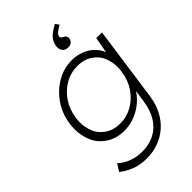

<svg xmlns="http://www.w3.org/2000/svg" viewBox="-290 -863 1191 1191"><g transform="rotate(-45 305.5 -267.0)"><path d="M256 230Q196 230 150.5 211.5Q105 193 74 167L104 120Q121 137 145.5 150.5Q170 164 200 172Q230 180 266 180Q326 180 373.5 155.5Q421 131 451.5 82.5Q482 34 492 -38L503 -113Q487 -89 466 -68Q429 -32 380.5 -11Q332 10 279 10Q208 10 157 -25Q106 -60 86 -111.5Q66 -163 66 -213Q66 -235 69 -260Q80 -339 122.5 -400Q165 -461 226 -496Q287 -531 356 -531Q388 -531 416.5 -523Q445 -515 468.5 -501Q492 -487 510 -467Q528 -447 539 -423Q541 -419 542 -415L561 -520H611L542 -32Q533 31 508 79.5Q483 128 444.5 161.5Q406 195 358 212.5Q310 230 256 230ZM293 -40Q350 -40 399.5 -68.5Q449 -97 482.5 -146.5Q516 -196 525 -261Q528 -282 528 -301Q528 -341 512.5 -382.5Q497 -424 455.5 -452.5Q414 -481 356 -481Q297 -481 247.5 -452.5Q198 -424 164.5 -374.5Q131 -325 122 -261Q119 -240 119 -221Q119 -182 134.5 -140Q150 -98 191.5 -69Q233 -40 293 -40ZM401 -602Q373 -602 361 -616.5Q349 -631 349 -651Q349 -657 350 -663Q353 -680 359.5 -693.5Q366 -707 377 -718.5Q388 -730 404 -741Q420 -752 442 -764L459 -740Q442 -730 430.5 -722Q419 -714 413 -707Q407 -700 405 -691Q405 -690 405 -688Q405 -680 410.5 -676Q416 -672 424 -668Q434 -664 438 -656.5Q442 -649 442 -642Q442 -638 441 -635Q439 -621 427.5 -611.5Q416 -602 401 -602Z"/></g></svg>

Font: Lexend ExtLt
Style: Italic
Weight: 250
Italic angle: -8.13011°
Designer: Bonnie Shaver-Troup, Thomas Jockin
Foundry: Lexend
Version: Version 1.007